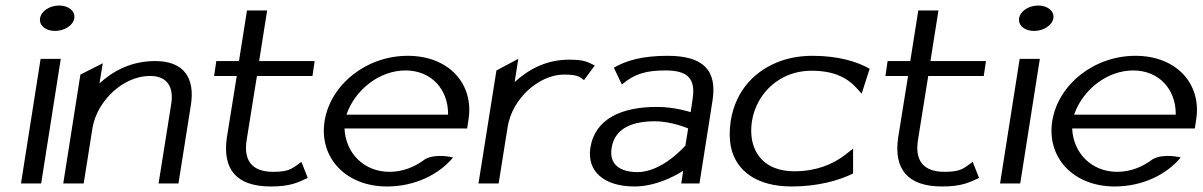

<svg xmlns="http://www.w3.org/2000/svg" viewBox="-20 -664 4353 695"><path d="M125 -598C121 -572 145 -552 179 -552C213 -552 245 -572 249 -598C253 -624 228 -644 194 -644C160 -644 129 -624 125 -598ZM56 0H129L200 -451H127Z M209 0H283L314 -196C323 -255 355 -301 391 -334C424 -363 469 -389 524 -389C587 -389 609 -347 600 -289L554 0H626L671 -284C686 -379 648 -443 542 -443C452 -443 387 -405 340 -362L352 -435L271 -394Z M755 -389H837L801 -165C785 -52 835 11 960 11C1030 11 1058 -3 1094 -20L1071 -78C1038 -55 1030 -42 969 -42C891 -42 861 -84 873 -158L910 -389H1111L1119 -443H918L947 -626H874L845 -443H763Z M1155 -226C1134 -95 1230 11 1381 11C1480 11 1568 -31 1620 -94C1620 -94 1560 -110 1519 -88C1481 -59 1437 -42 1390 -42C1298 -42 1231 -109 1227 -199H1671L1676 -232C1696 -360 1605 -462 1456 -462C1305 -462 1176 -357 1155 -226ZM1234 -249C1266 -341 1355 -409 1448 -409C1541 -409 1603 -341 1602 -249Z M1712 0H1785L1817 -201C1826 -260 1857 -306 1893 -339C1926 -368 1970 -394 2023 -394C2068 -394 2078 -387 2094 -374L2133 -427C2107 -439 2098 -448 2040 -448C1954 -448 1890 -410 1843 -367L1856 -451L1777 -409Z M2117 -129C2104 -44 2166 11 2277 11C2370 11 2453 -46 2453 -46L2446 0H2512L2559 -299C2577 -410 2525 -462 2397 -462C2305 -462 2247 -445 2202 -419L2231 -358C2278 -398 2321 -409 2389 -409C2468 -409 2499 -381 2487 -305L2480 -258C2480 -258 2424 -277 2358 -277C2233 -277 2134 -236 2117 -129ZM2194 -129C2206 -204 2276 -225 2350 -225C2412 -225 2471 -199 2471 -199L2461 -137C2461 -137 2378 -41 2288 -41C2225 -41 2184 -68 2194 -129Z M2625 -226C2620 -192 2620 -160 2626 -131C2644 -48 2716 11 2846 11C2939 11 3015 -10 3068 -36V-126L3040 -104C2993 -68 2933 -44 2855 -44C2829 -44 2804 -48 2782 -57C2723 -81 2689 -141 2702 -226C2706 -252 2715 -276 2727 -298C2762 -360 2828 -408 2918 -408C2996 -408 3045 -384 3079 -347L3099 -325L3128 -415C3083 -441 3014 -462 2921 -462C2881 -462 2843 -456 2808 -444C2714 -411 2643 -338 2625 -226Z M3185 -389H3267L3231 -165C3215 -52 3265 11 3390 11C3460 11 3488 -3 3524 -20L3501 -78C3468 -55 3460 -42 3399 -42C3321 -42 3291 -84 3303 -158L3340 -389H3541L3549 -443H3348L3377 -626H3304L3275 -443H3193Z M3669 -598C3665 -572 3689 -552 3723 -552C3757 -552 3789 -572 3793 -598C3797 -624 3772 -644 3738 -644C3704 -644 3673 -624 3669 -598ZM3600 0H3673L3744 -451H3671Z M3789 -226C3768 -95 3864 11 4015 11C4114 11 4202 -31 4254 -94C4254 -94 4194 -110 4153 -88C4115 -59 4071 -42 4024 -42C3932 -42 3865 -109 3861 -199H4305L4310 -232C4330 -360 4239 -462 4090 -462C3939 -462 3810 -357 3789 -226ZM3868 -249C3900 -341 3989 -409 4082 -409C4175 -409 4237 -341 4236 -249Z"/></svg>

Font: Charger Sport
Style: DfExtObl
Weight: 400
Designer: Jasper
Foundry: Cannot Into Space Fonts
Version: Version 1.1